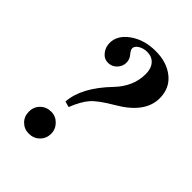

<svg xmlns="http://www.w3.org/2000/svg" viewBox="-201 -787 903 903"><g transform="rotate(45 250.0 -335.5)"><path d="M196 -208 167 -216Q174 -316 279 -425Q343 -492 343 -574Q343 -611 324.5 -632Q306 -653 274 -653Q250 -653 231 -641.5Q212 -630 212 -615Q212 -604 226.5 -587Q241 -570 241 -548Q241 -523 223 -504.5Q205 -486 180 -486Q154 -486 136.5 -507.5Q119 -529 119 -558Q119 -609 171.5 -646.5Q224 -684 300 -684Q374 -684 422 -645.5Q470 -607 470 -540Q470 -442 344 -369Q272 -327 245.5 -296.5Q219 -266 196 -208ZM227 -61Q227 -30 205.5 -8.5Q184 13 152 13Q121 13 100 -8Q79 -29 79 -61Q79 -93 100.5 -114Q122 -135 154 -135Q184 -135 205.5 -113Q227 -91 227 -61Z"/></g></svg>

Font: STIX MathJax Main
Style: Bold Italic
Weight: 700
Italic angle: -16.33°
Designer: MicroPress Inc., with final additions and corrections provided by Coen Hoffman, Elsevier (retired)
Version: Version 1.1.1